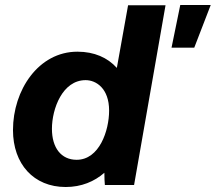

<svg xmlns="http://www.w3.org/2000/svg" viewBox="-20 -741 864 769"><path d="M400 0H517L643 -720H493L448 -469C411 -510 358 -534 290 -534C134 -534 32 -380 32 -220C32 -84 115 8 243 8C306 8 358 -14 398 -49C398 -29 399 -10 400 0ZM323 -420C365 -420 417 -387 417 -298C417 -218 378 -101 287 -101C225 -101 188 -149 188 -225C188 -305 230 -420 323 -420ZM667 -550H758L824 -721H702Z"/></svg>

Font: Fixel Text 20240404
Style: Bold Italic
Weight: 700
Width: 4
Italic angle: -10°
Designer: AlfaBravo + MacPaw
Foundry: Kyrylo Tkachov, Marchela Mozhyna, Serhii Makarenko, Maria Weinstein, Zakhar Kryvoshyya
Version: Version 1.211;Glyphs 3.2 (3225)